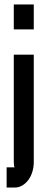

<svg xmlns="http://www.w3.org/2000/svg" viewBox="-20 -694 194 863"><path d="M9.8 58.1H45.9Q42 54.2 42 34.2V-448.2H131.8V34.2Q131.8 57.1 125.5 78.1Q119.1 99.1 107.7 114.5Q96.2 129.9 80.6 139.4Q64.9 148.9 46.9 148.9H9.8ZM42 -562V-673.8H131.8V-562Z"/></svg>

Font: Fundamental  Brigade Condensed
Style: Regular
Weight: 400
Width: 3
Designer: Peter Wiegel, original typeface by Carl Albert Fahrenwaldt 1901
Foundry: Peter Wiegel
Version: Version 0.000 2012 initial release